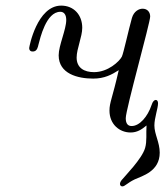

<svg xmlns="http://www.w3.org/2000/svg" viewBox="-20 -461 589 684"><path d="M84 -290C84 -280 91 -276 101 -278C112 -280 115 -293 117 -302C123 -324 144 -419 195 -419C207 -419 216 -410 216 -390C216 -356 189 -299 189 -264C189 -198 257 -181 312 -181C352 -181 378 -195 403 -211C380 -110 370 -96 370 -67C370 -18 406 11 445 11C468 11 484 1 502 -14C500 14 504 42 497 66C486 105 424 167 413 181C403 194 408 203 416 203C425 203 433 191 460 178C486 166 549 150 549 83C549 46 530 17 530 -14C530 -41 543 -75 543 -93C543 -100 540 -105 535 -105C530 -105 524 -100 520 -87C506 -45 477 -12 449 -12C436 -12 428 -20 428 -40C428 -71 515 -380 515 -402C515 -418 505 -430 488 -430C475 -430 457 -421 450 -397C438 -355 420 -271 414 -259C405 -242 365 -204 315 -204C280 -204 253 -219 253 -256C253 -287 273 -330 273 -362C273 -408 243 -441 198 -441C112 -441 84 -294 84 -290Z"/></svg>

Font: CMU Serif
Style: Italic
Weight: 500
Italic angle: -14.04°
Version: Version 0.7.0